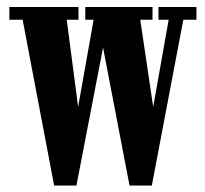

<svg xmlns="http://www.w3.org/2000/svg" viewBox="-20 -544 603 564"><path d="M360.5 1 267 -486H230.5V-523.5H428V-486H392L430 -230L475.5 -486H445.5V-523.5H557V-486H518.5L426 1ZM139 1 46.5 -486H7.5V-523.5H210.5V-486H176L209.5 -230L255 -486H240.5V-523.5H337V-486H298.5L204.5 1Z"/></svg>

Font: Imbue Thin 10pt
Style: Bold
Weight: 700
Version: Version 1.102